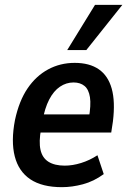

<svg xmlns="http://www.w3.org/2000/svg" viewBox="-20 -764 526 794"><path d="M236 10Q154 10 105.5 -22.5Q57 -55 41 -117.5Q25 -180 42 -268Q59 -347 94 -398.5Q129 -450 179 -477Q229 -504 289 -504Q350 -504 388.5 -477.5Q427 -451 442 -397.5Q457 -344 447 -262L440 -216H132L143 -291H365L347 -273Q357 -330 352 -362Q347 -394 329.5 -408.5Q312 -423 284 -423Q254 -423 228 -405.5Q202 -388 183.5 -352.5Q165 -317 155 -261L150 -231Q140 -178 147.5 -144.5Q155 -111 180.5 -95Q206 -79 248 -79Q280 -79 315.5 -90Q351 -101 383 -122L409 -44Q368 -14 323 -2Q278 10 236 10ZM258 -557 373 -744H486L337 -557Z"/></svg>

Font: Nunito Sans 10pt Condensed
Style: Bold Italic
Weight: 700
Width: 3
Italic angle: -9°
Designer: Vernon Adams
Foundry: Vernon Adams
Version: Version 3.101;gftools[0.9.27]